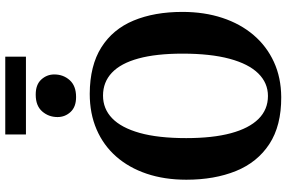

<svg xmlns="http://www.w3.org/2000/svg" viewBox="-208 -922 1141 766"><g transform="rotate(-90 363.0 -539.5)"><path d="M358 11.5Q244 12 171 -35.8Q98 -83.5 63.2 -169.2Q28.5 -255 28.5 -367Q28.5 -454.5 52.5 -525.5Q76.5 -596.5 121.2 -647.2Q166 -698 229.2 -725.2Q292.5 -752.5 371 -752.5Q484 -752 556.5 -706.2Q629 -660.5 663.5 -577.5Q698 -494.5 698 -383Q698 -295.5 674.2 -223.5Q650.5 -151.5 605.8 -99Q561 -46.5 498.5 -17.8Q436 11 358 11.5ZM362.5 -41.5Q414.5 -41.5 452.5 -80Q490.5 -118.5 511 -194.5Q531.5 -270.5 531.5 -382.5Q531.5 -487.5 512.2 -558Q493 -628.5 455.5 -664Q418 -699.5 364 -699.5Q311.5 -699.5 273.8 -663.2Q236 -627 215.2 -553.2Q194.5 -479.5 194.5 -367.5Q194.5 -262 214 -189.5Q233.5 -117 271 -79.2Q308.5 -41.5 362.5 -41.5ZM358 -807Q319 -807 298.8 -829Q278.5 -851 278.5 -881Q278.5 -916.5 301 -942.2Q323.5 -968 367.5 -968H368.5Q408 -968 428.2 -945.8Q448.5 -923.5 448.5 -894Q448.5 -858 425.8 -832.5Q403 -807 359 -807ZM519.5 -1089.5V-1007H209V-1089.5Z"/></g></svg>

Font: Merriweather 48pt
Style: Bold
Weight: 700
Version: Version 2.100